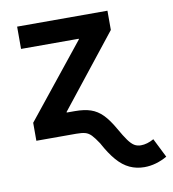

<svg xmlns="http://www.w3.org/2000/svg" viewBox="-82 -601 789 878"><g transform="rotate(-10 312.5 -162.0)"><path d="M52.2 0V-83.5L324.2 -422.9V-425.8H56.2V-529.3H475.6V-439.9L211.4 -106V0ZM518.6 204.6Q481.9 204.6 450.7 190.2Q419.4 175.8 392.1 144.3Q364.7 112.8 337.4 62Q319.8 35.2 306.9 21.7Q293.9 8.3 278.6 4.2Q263.2 0 237.3 0H174.3V-103H249Q292.5 -103 322.8 -92.8Q353 -82.5 377.2 -57.9Q401.4 -33.2 426.3 10.7Q446.8 46.9 461.4 67.1Q476.1 87.4 489.5 95.5Q502.9 103.5 520 103.5Q534.2 103.5 549.3 99.1Q564.5 94.7 580.1 85.9L624.5 174.8Q599.6 189 572.8 196.8Q545.9 204.6 518.6 204.6Z"/></g></svg>

Font: Inter 24pt SemiBold
Style: Regular
Weight: 600
Designer: Rasmus Andersson
Foundry: rsms
Version: Version 4.001;git-66647c0bb